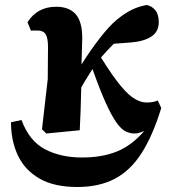

<svg xmlns="http://www.w3.org/2000/svg" viewBox="-20 -520 683 768"><path d="M165 14 148 -3 171 -204 172 -333Q172 -368 162.5 -383Q153 -398 130 -398Q125 -398 117 -398Q109 -398 104 -397L90 -431Q129 -493 205 -493Q256 -493 282.5 -463.5Q309 -434 309 -367Q308 -342 307.5 -315.5Q307 -289 306 -262Q341 -318 378.5 -366.5Q416 -415 447 -441Q480 -468 508.5 -481.5Q537 -495 567 -500Q587 -496 601 -479.5Q615 -463 615 -431Q615 -393 585 -373.5Q555 -354 502 -350L435 -345Q422 -332 409 -318Q396 -304 384 -290Q430 -216 462.5 -177Q495 -138 520 -124Q545 -110 565 -110Q580 -110 591 -112Q602 -114 611 -118L625 -88Q591 23 546 93Q501 163 438.5 195.5Q376 228 289 228Q196 228 137.5 194Q79 160 51.5 101.5Q24 43 24 -31L66 -40Q97 44 160 77Q223 110 308 110Q388 110 447.5 86Q507 62 557 4Q547 8 538 11Q529 14 518 14Q500 14 482.5 5.5Q465 -3 446 -29.5Q427 -56 403.5 -107.5Q380 -159 350 -244Q339 -226 327.5 -208Q316 -190 305 -170Q304 -125 302.5 -79.5Q301 -34 299 1Z"/></svg>

Font: Source Serif 4
Style: Bold
Weight: 700
Designer: Frank Grießhammer
Foundry: Adobe
Version: Version 4.005;hotconv 1.1.0;makeotfexe 2.6.0